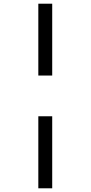

<svg xmlns="http://www.w3.org/2000/svg" viewBox="-20 -779 489 1037"><path d="M187 -759V-371H262V-759ZM187 -151V238H262V-151Z"/></svg>

Font: Noto Sans Condensed
Style: Regular
Weight: 400
Width: 3
Designer: Monotype Design Team
Foundry: Monotype Imaging Inc.
Version: Version 2.013